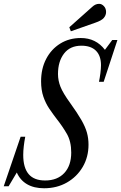

<svg xmlns="http://www.w3.org/2000/svg" viewBox="-60 -970 632 1000"><path d="M169.5 10.5Q117 10.5 81 -10.5Q45 -31.5 27.5 -71.5L-15 0H-40.5L47.5 -258H71.5Q66.5 -232 63.8 -208Q61 -184 61 -163Q61 -96.5 89.2 -63.2Q117.5 -30 175 -30Q238.5 -30 274.8 -68.8Q311 -107.5 311 -175.5Q311 -233.5 288 -273.2Q265 -313 236 -349.5Q216 -375.5 197 -403.5Q178 -431.5 166 -466.2Q154 -501 154 -546.5Q154 -612.5 180.5 -663.2Q207 -714 253.8 -743Q300.5 -772 361 -772Q439.5 -772 486.5 -710.5L524.5 -761.5H551.5L480 -544H455.5Q459.5 -563 462.8 -588Q466 -613 466 -630.5Q466 -679.5 439.8 -705.8Q413.5 -732 364 -732Q305 -732 273.5 -691Q242 -650 242 -584.5Q242 -550.5 255.2 -517.5Q268.5 -484.5 305.5 -433.5Q343 -381.5 363.8 -345.2Q384.5 -309 392.8 -279.2Q401 -249.5 401 -216.5Q401 -152 370.8 -100.5Q340.5 -49 288.2 -19.2Q236 10.5 169.5 10.5ZM309 -807 301 -828 420 -934Q429 -942.5 437.8 -946.2Q446.5 -950 456.5 -950Q470 -950 481.2 -938Q492.5 -926 492.5 -907.5Q492.5 -890.5 480.5 -876.5Q468.5 -862.5 435.5 -851.5Z"/></svg>

Font: Libre Caslon Condensed
Style: Italic
Weight: 400
Italic angle: -22.583°
Designer: Pablo Impallari, Rodrigo Fuenzalida, Katja Schimmel, Ertekin Erdin
Foundry: Pablo Impallari, Rodrigo Fuenzalida
Version: Version 2.000;gftools[0.9.33]